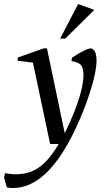

<svg xmlns="http://www.w3.org/2000/svg" viewBox="-90 -701 521 950"><path d="M-29.1 229.4Q-36.2 229.4 -43.2 228.2Q-50.2 227.1 -56.2 226.1L-69.7 177.8L-65.4 155.6Q-52.8 158.3 -39.1 159.9Q-25.4 161.5 -15.5 161.5Q33.2 161.5 70 145.6Q106.8 129.8 138.3 96.7Q169.7 63.6 200.4 11.5H158L73 -391L-3.1 -400.5L-1.4 -416.5L125 -461.5H142.4L230.3 -42Q256.8 -94.8 277.6 -147.8Q298.4 -200.9 310.7 -248.1Q323 -295.4 323 -330.6Q323 -359.6 313 -375.7Q302.9 -391.9 263.6 -399.1L266 -415.1Q281.8 -425.9 299.9 -436.7Q318.1 -447.4 333.9 -454.5Q349.8 -461.5 358.9 -461.5Q369.6 -461.5 378.6 -447.3Q387.6 -433.1 387.6 -398.5Q387.6 -363.5 372.6 -304.7Q357.6 -245.9 331.7 -177Q305.7 -108.1 272.5 -40.5Q245.7 13.9 213.7 62.7Q181.6 111.5 144.4 149.2Q107.2 186.9 64 208.1Q20.8 229.4 -29.1 229.4ZM207.6 -510.1 296.6 -681 376.6 -652.1 233 -510.1Z"/></svg>

Font: Ancizar Serif Light
Style: Italic
Weight: 300
Italic angle: -4°
Designer: Cesar Puertas, Viviana Monsalve, Julian Moncada, Julian Prieto, Jose Castro, Felipe Aragon, Mariel Hernandez, Sara Alarc
Version: Version 8.100